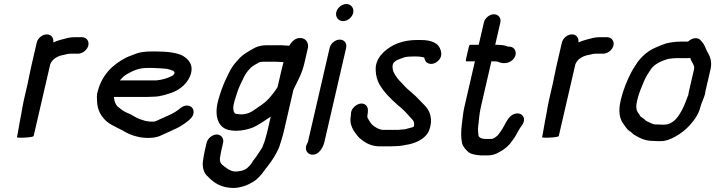

<svg xmlns="http://www.w3.org/2000/svg" viewBox="-20 -700 3557 955"><path d="M162.7 -488 134.3 -365C127.9 -337.6 124 -312.1 117.3 -283L98.6 -202C96.3 -192 94 -180.7 91.8 -168L85.9 -134C84.4 -124.7 82.7 -115.7 80.7 -107C77.8 -94.5 72.7 -59.5 70.3 -49C70.1 -45 69.2 -39.8 67.7 -33.5L64.2 -18C63.7 -16 70.3 -15 84 -15C95.5 -15 145.8 -16.4 147.5 -24L230 -381C230.9 -382.3 232.1 -384.7 233.6 -388C244.6 -409.4 272.4 -423.5 297.6 -427C310.4 -430.3 319.5 -433 334 -433H369C390.6 -433 414.4 -452 419.4 -474C424.5 -496 409.5 -515 387.9 -515H352.9C342.2 -515 331.3 -514 320.2 -512C293.9 -505.3 269.1 -499.8 244.9 -489C248.6 -510.4 235.3 -529 213.1 -529C190.6 -529 167.9 -510.5 162.7 -488Z M575.3 -300 579 -303C591.7 -318.1 598.5 -323.3 612.6 -332C642.3 -348.2 669.6 -362 711.6 -362H739.6C751.6 -362 797.8 -359.1 806.7 -358C815 -357 849.4 -348.4 847.5 -340C847.9 -338.7 848.3 -337.7 848.8 -337C848.6 -336.3 848.2 -335.7 847.3 -335C846 -329.3 840.7 -325.4 836.6 -323C811.9 -310 788.2 -303.1 756.3 -300ZM910.4 -175C899.1 -175 888.5 -171 878.6 -163C860.4 -148.2 840.9 -135.2 818.1 -126L775.7 -107C765.6 -102.5 757.9 -97.6 746.9 -95H727.9C714.9 -96.2 712.1 -97.2 701.9 -99L686 -104C681.7 -105.3 676.7 -107 671.2 -109C655.5 -114.7 629.8 -133.1 612.1 -139C597 -145.2 584.3 -154.2 572.9 -164C556.1 -173.5 548.6 -196.1 546.3 -218H716.3C725 -218 733.7 -218.3 742.6 -219C761.2 -219 780.1 -222.8 796.4 -227L815.8 -233C860.8 -244.5 905.9 -275 924.9 -320C947.6 -376.1 918.3 -404.8 888.7 -423C859.6 -438 810.1 -444 758.5 -444H730.5C705.7 -444 678.7 -441.1 659.2 -434C642.8 -427.3 621.9 -420.6 606.3 -413C539.7 -377.9 484.7 -327.8 463.3 -235C461.8 -225.7 461.5 -214.3 462.4 -201C463.6 -164.2 474.4 -135.8 493.3 -114C516.8 -83.5 550.8 -71.5 588 -52L607.5 -41C618.3 -34.9 632.8 -29.2 645.8 -25L660.8 -21C690.6 -12.3 741.3 -10.3 773.3 -23C803.1 -36.4 833.5 -49.8 862.8 -64C880.3 -73 899.8 -85.9 914.6 -98C926.5 -107.6 938.2 -117.9 941.9 -134C947.1 -156.5 932.9 -175 910.4 -175Z M1494.8 -389 1511.4 -461C1516.7 -483.9 1502.9 -506.5 1482.7 -510C1457.2 -514.7 1436 -502.3 1419.2 -473H1411.2C1397.8 -473 1380.9 -476 1367.7 -475H1306.7C1284.7 -475 1265.4 -470.9 1248.9 -463C1219.4 -446.9 1187.8 -430.3 1165.3 -404C1146.8 -384.5 1129.9 -361.8 1117.3 -335L1102 -303C1088 -273.2 1077.1 -240.8 1066.6 -206C1048 -141.9 1057 -91.8 1088.5 -67C1122.2 -40.4 1192.3 -47.5 1238.2 -66C1258.2 -73.7 1304 -104.2 1326.7 -120L1309.4 -45C1307.2 -35.7 1305 -27.3 1302.6 -20C1298 0.2 1290.9 16.9 1284.2 34C1280.9 39.2 1258.3 74.1 1254.8 79C1247.7 88.7 1238.7 98.5 1232.6 110C1227.1 119.7 1216.1 129.5 1208.4 137L1198 143C1183.9 150.7 1173.9 150.4 1157.7 153H1146.7C1140 152 1130 150.1 1126.1 147L1117 143C1113.4 141 1109.1 138 1104.1 134C1083.4 117.7 1067 112.7 1076.4 72C1077.4 64.7 1078.9 56.7 1080.9 48L1089.7 10C1094.7 -11.6 1080.1 -31 1058.2 -31C1036.2 -31 1012.7 -11.6 1007.7 10L998.9 48C994.3 68 991.8 85.6 989.2 103C985.7 136.4 995 162.4 1013.9 178C1042.4 208.4 1078.6 235 1143.7 235L1164.2 233C1187.9 228 1200.5 225.3 1223.8 213C1248 200.8 1258.2 191.3 1273.6 175C1286.8 161.6 1295.1 145.8 1307.5 132L1319.2 116C1336.7 93.8 1358.2 58.6 1368.8 31L1375.9 9C1381.2 -7.9 1387 -25.9 1391.4 -45L1439.6 -254C1463.3 -303.2 1482 -333.4 1494.8 -389ZM1287.7 -393H1352.7C1364.3 -393 1378.4 -391 1390.3 -391C1387 -379.7 1383.9 -367.7 1381 -355L1360.6 -267C1352.2 -254.1 1347 -245.5 1336.8 -233C1310.8 -199.2 1296.2 -188 1257.4 -162C1231.9 -144.6 1223.3 -138 1199.7 -133C1182.4 -129.3 1165.9 -131.9 1151.9 -134C1135.9 -143 1138.7 -173.9 1147.4 -201C1156.5 -230.5 1164.9 -258.5 1177.6 -284L1193 -316C1201.6 -333.9 1210.8 -345.3 1222.6 -358C1236 -373.6 1255.1 -381.6 1271.3 -391C1275.4 -391 1281.5 -393 1287.7 -393Z M1619.7 -462 1511.6 6C1511 8.8 1507.6 13.9 1506.1 17C1494.4 41.2 1506.4 62.4 1523.4 67.5C1559.5 78.4 1585.9 39.5 1593.6 6L1701.7 -462C1706.9 -484.5 1692.6 -503 1670.1 -503C1647.6 -503 1624.9 -484.5 1619.7 -462ZM1652.5 -639C1647.1 -615.7 1663 -595 1686.4 -595C1708.8 -595 1731.6 -613.5 1736.8 -636C1742.2 -659.3 1726.3 -680 1703 -680C1680.5 -680 1657.7 -661.5 1652.5 -639Z M2085.8 -415C2087.1 -415 2088.4 -414.7 2089.6 -414L2090.3 -413C2094 -399.6 2097.4 -389.5 2111.3 -384.5C2135 -375.9 2159 -392.3 2169.3 -410.5C2178 -425.9 2175 -438.4 2171.9 -450C2162.3 -485.5 2126.7 -501 2073.7 -501H2054.7C2008.3 -501 1970.6 -491.7 1936.7 -475C1894.4 -452.7 1844.6 -410.3 1848.8 -350C1849.3 -324.7 1856.5 -300.5 1866.9 -281C1890.3 -240.8 1924 -207.7 1958.9 -177C1987.4 -155.4 2007.7 -130.9 2030.5 -106C2037.8 -98.5 2040.2 -90.2 2039.8 -77L2038.2 -70C2035.9 -68.7 2033.6 -67.7 2031.5 -67L2016.5 -63C2004.6 -59.7 1994.9 -56 1981.9 -56C1975.1 -55.3 1968 -54.7 1960.5 -54H1887.5C1865.9 -54 1849.7 -65.9 1838.1 -74C1827.1 -81.2 1820.8 -92.5 1814 -104C1810.9 -109 1805.8 -116 1807.2 -122C1810.5 -147.1 1813.6 -163.8 1800.3 -176.5C1776.2 -199.3 1729.8 -172.7 1725.9 -138C1726 -131.5 1725.3 -122.7 1723.6 -115C1720.7 -89.7 1728.5 -67.4 1739.5 -50C1751.9 -31.9 1761.7 -16.4 1779.9 -4C1800.4 12.9 1831.2 28 1868.5 28H1922.5C1929.9 28 1937.6 27.7 1945.8 27C1973.4 27 1995.6 21.3 2018.1 17C2057.4 7.7 2102.3 -14.6 2115.7 -55C2129 -93.1 2123.9 -121.1 2115 -143C2103.5 -169.4 2079.7 -187.1 2061 -208C2043.9 -227.2 2020.6 -244.4 2000.7 -263L1978.3 -287C1971.1 -293.7 1964.5 -301 1958.3 -309C1945.5 -325.8 1926.9 -350.3 1934 -381C1944.2 -402.3 1971.7 -406.9 1991.8 -415C2002.4 -418.3 2022.1 -419 2035.7 -419H2054.7C2067 -419 2075.3 -417.5 2085.8 -415Z M2386.8 -588 2361.1 -477H2317.1C2314.5 -477 2310.3 -463.3 2304.7 -436C2297.7 -408.7 2295.5 -395 2298.2 -395H2342.2L2289.6 -167C2283 -138.5 2281.2 -110 2277.4 -84C2272.7 -48.3 2272.5 -14.9 2278.2 12C2282.2 28.9 2299.4 49.3 2313.4 59C2327.5 68.5 2348.8 70.7 2371.1 73H2405.1C2429.1 73 2447 66.6 2464.1 56C2480.8 47.9 2498.4 34.3 2511.2 21C2520.4 11.6 2528 -1.1 2536.8 -12C2550 -31.6 2560.8 -57.6 2575.5 -76C2601.7 -110.3 2577.1 -144.6 2540.9 -134C2504.1 -123.3 2493 -77.3 2470.9 -47C2462.9 -37.1 2458 -26.6 2447.6 -20C2441.8 -15.3 2432.7 -9 2424.1 -9H2391.1C2388.6 -9.7 2386 -10 2383.3 -10C2371.9 -12 2366.8 -14.6 2360.3 -23C2358.7 -32.5 2358.1 -48.3 2357.4 -58L2358.6 -72C2362.2 -101.7 2363.9 -133.8 2371.6 -167L2424.2 -395H2437.2C2440.5 -395 2445.8 -394.7 2453 -394C2454.3 -394 2455.5 -393.7 2456.7 -393C2478.7 -382.1 2508 -383.2 2528 -400.5C2558.8 -427.3 2545.4 -470.1 2510 -468H2507C2494.7 -473.9 2474.7 -477 2456.1 -477H2443.1L2468.7 -588C2473.9 -610.2 2458.8 -629 2436.7 -629C2414.6 -629 2391.9 -610.2 2386.8 -588Z M2774.7 -488 2746.3 -365C2739.9 -337.6 2736 -312.1 2729.3 -283L2710.6 -202C2708.3 -192 2706 -180.7 2703.8 -168L2697.9 -134C2696.4 -124.7 2694.7 -115.7 2692.7 -107C2689.8 -94.5 2684.7 -59.5 2682.3 -49C2682.1 -45 2681.2 -39.8 2679.7 -33.5L2676.2 -18C2675.7 -16 2682.3 -15 2696 -15C2707.5 -15 2757.8 -16.4 2759.5 -24L2842 -381C2842.9 -382.3 2844.1 -384.7 2845.6 -388C2856.6 -409.4 2884.4 -423.5 2909.6 -427C2922.4 -430.3 2931.5 -433 2946 -433H2981C3002.6 -433 3026.4 -452 3031.4 -474C3036.5 -496 3021.5 -515 2999.9 -515H2964.9C2954.2 -515 2943.3 -514 2932.2 -512C2905.9 -505.3 2881.1 -499.8 2856.9 -489C2860.6 -510.4 2847.3 -529 2825.1 -529C2802.6 -529 2779.9 -510.5 2774.7 -488Z M3413.1 -412C3415.5 -403.2 3419.7 -395 3425.1 -386C3429.6 -376.8 3435.3 -369.4 3432 -355L3406.1 -243C3405 -238.3 3404.2 -233.3 3403.6 -228C3403 -225.3 3401.4 -221.3 3398.9 -216C3378.7 -160.6 3346.2 -80 3283.5 -80H3269.5C3264.8 -80 3258.2 -80.3 3249.7 -81H3236.7C3227.8 -82.9 3223.6 -84.5 3214.5 -89C3201.4 -94.8 3191.3 -98.4 3183.9 -108C3178.9 -112 3173.1 -116 3166.7 -120C3162.3 -125.7 3159 -132.6 3154.1 -139C3143.5 -152.7 3142.5 -171.1 3148.9 -199C3157.7 -237.1 3169.9 -264.2 3183.6 -297C3194.2 -321 3205.2 -337.4 3218.4 -357C3236.7 -382 3268.8 -396.4 3299.7 -406L3310.2 -408C3318.8 -409 3336.8 -411 3345.9 -411H3404.9C3407.6 -411 3410.3 -411.3 3413.1 -412ZM3401.8 -493H3364.8C3339.4 -493 3314 -489 3292.7 -484L3265.4 -474C3255.2 -470 3245.2 -465.7 3235.4 -461C3202.8 -446.4 3171.9 -419.3 3151.3 -391C3143.3 -376.9 3130.9 -360.9 3122.9 -346C3099.7 -303 3079.5 -253.5 3066.9 -199C3054.4 -144.8 3061.8 -108.2 3082.7 -81C3091.8 -69.2 3098.5 -56.3 3111.1 -48C3119.8 -44.1 3125.4 -35.9 3132.2 -31C3159.3 -15.6 3183.5 1 3229.8 1C3238.9 1.7 3245.9 2 3250.5 2H3264.5C3293.3 2 3313.7 -7 3337 -19.5C3362.5 -33.2 3388.2 -52.8 3408.1 -74C3430.6 -99.1 3454.9 -129.7 3463.9 -168.5C3467.5 -184.1 3483 -216.5 3486.8 -233C3486.9 -236.3 3487.3 -239.7 3488.1 -243L3514 -355C3522.4 -391.5 3512.8 -417.8 3500.3 -439C3497.3 -443 3495.2 -447 3494.1 -451C3487 -467.3 3483.5 -478 3471.6 -492L3464.4 -500C3458.1 -507.3 3449.1 -510.7 3437.2 -510C3422.8 -509.2 3412.9 -502 3401.8 -493Z"/></svg>

Font: HoneyBee
Style: BdIt
Weight: 700
Foundry: Cannot Into Space Fonts
Version: Version 0.89